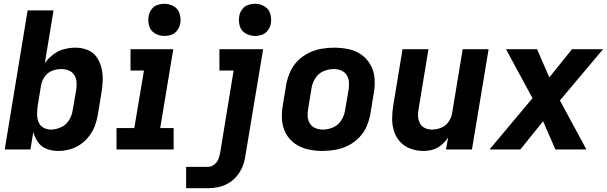

<svg xmlns="http://www.w3.org/2000/svg" viewBox="-20 -790 3208 1015"><path d="M287 8Q317 8 347.5 0Q378 -8 405 -26.5Q432 -45 452 -71.5Q472 -98 482.5 -127.5Q493 -157 498 -188L516 -298Q522 -331 523 -365Q524 -399 516.5 -430.5Q509 -462 491 -488Q473 -514 443 -526Q413 -538 379 -538Q349 -538 318.5 -530Q288 -522 261.5 -502Q235 -482 217 -456L263 -735H126L5 0H141L156 -92Q164 -63 181 -38.5Q198 -14 226.5 -3Q255 8 287 8ZM248 -105Q227 -105 209 -115.5Q191 -126 183.5 -145.5Q176 -165 176 -186.5Q176 -208 179 -229L197 -339Q201 -363 216.5 -385Q232 -407 256 -416Q280 -425 304 -425Q325 -425 343.5 -417.5Q362 -410 372.5 -393.5Q383 -377 384.5 -357Q386 -337 383 -316L364 -206Q360 -179 344.5 -154Q329 -129 302 -117Q275 -105 248 -105Z M596 0H898V-113H827L896 -530H670V-417H741L690 -113H596ZM849 -600Q868 -600 886.5 -606.5Q905 -613 917 -629.5Q929 -646 933 -665Q937 -692 929.5 -717.5Q922 -743 899 -756.5Q876 -770 849 -770Q830 -770 811.5 -763.5Q793 -757 781 -740.5Q769 -724 766 -706Q761 -678 768.5 -652.5Q776 -627 799 -613.5Q822 -600 849 -600Z M964 205H1080Q1107 205 1135 199Q1163 193 1188.5 178Q1214 163 1233 139.5Q1252 116 1262.5 89.5Q1273 63 1277 35L1371 -530H1140V-417H1215L1144 17Q1141 34 1134.5 51Q1128 68 1112.5 80Q1097 92 1080 92H964ZM1328 -600Q1347 -600 1365.5 -606.5Q1384 -613 1396 -629.5Q1408 -646 1412 -665Q1416 -692 1408.5 -717.5Q1401 -743 1378 -756.5Q1355 -770 1328 -770Q1309 -770 1290.5 -763.5Q1272 -757 1260 -740.5Q1248 -724 1245 -706Q1240 -678 1247.5 -652.5Q1255 -627 1278 -613.5Q1301 -600 1328 -600Z M1685 8Q1718 8 1752.5 2Q1787 -4 1819.5 -20Q1852 -36 1878 -62.5Q1904 -89 1918 -121.5Q1932 -154 1938 -188L1956 -298Q1963 -337 1960 -375.5Q1957 -414 1939 -446.5Q1921 -479 1891 -500.5Q1861 -522 1823 -530Q1785 -538 1746 -538Q1713 -538 1678.5 -532Q1644 -526 1611.5 -510Q1579 -494 1553.5 -468Q1528 -442 1513.5 -409Q1499 -376 1493 -343L1475 -233Q1468 -193 1471 -154.5Q1474 -116 1492 -83.5Q1510 -51 1540 -30Q1570 -9 1608 -0.5Q1646 8 1685 8ZM1687 -105Q1666 -105 1647.5 -112.5Q1629 -120 1618.5 -136.5Q1608 -153 1606.5 -173.5Q1605 -194 1609 -214L1627 -324Q1631 -351 1647 -376.5Q1663 -402 1690 -413.5Q1717 -425 1744 -425Q1765 -425 1783.5 -417.5Q1802 -410 1812.5 -393.5Q1823 -377 1824.5 -357Q1826 -337 1823 -316L1804 -206Q1800 -179 1784 -153.5Q1768 -128 1741 -116.5Q1714 -105 1687 -105Z M2218 8Q2243 8 2268 1Q2293 -6 2313.5 -23.5Q2334 -41 2349 -63L2338 0H2475L2563 -530H2426L2370 -191Q2366 -167 2351 -145.5Q2336 -124 2312 -114.5Q2288 -105 2264 -105Q2244 -105 2226.5 -113Q2209 -121 2200 -138Q2191 -155 2190 -174.5Q2189 -194 2193 -214L2245 -530H2108L2059 -233Q2053 -197 2053 -162Q2053 -127 2063.5 -95Q2074 -63 2096.5 -39Q2119 -15 2151.5 -3.5Q2184 8 2218 8Z M2568 0H2731L2851 -149L2916 0H3080L2940 -259L3168 -530H3004L2884 -381L2819 -530H2655L2795 -271Z"/></svg>

Font: Iosevka Sparkle XBdObl
Style: Regular
Weight: 800
Italic angle: -9°
Designer: Belleve Invis
Foundry: Belleve Invis
Version: Version 4.5.0; ttfautohint (v1.8.3)